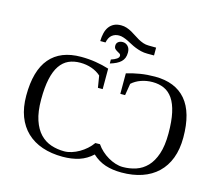

<svg xmlns="http://www.w3.org/2000/svg" viewBox="-126 -1098 1464 1273"><g transform="rotate(15 606.5 -462.0)"><path d="M807.6 9.8Q745.1 9.8 696 -6.3Q647 -22.5 606.4 -60.1Q565.9 -22.5 515.9 -6.3Q465.8 9.8 403.3 9.8Q325.7 9.8 263.4 -11.5Q201.2 -32.7 157.2 -74.5Q113.3 -116.2 89.8 -177.7Q66.4 -239.3 66.4 -319.8Q66.4 -491.7 138.9 -576.9Q211.4 -662.1 351.6 -662.1Q404.8 -662.1 452.9 -654.3Q501 -646.5 544.9 -632.8V-492.2H512.2L499 -573.2Q472.7 -597.2 435.8 -610.1Q398.9 -623 357.4 -623Q312.5 -623 277.6 -607.2Q242.7 -591.3 218.3 -555.7Q193.8 -520 181.2 -462.2Q168.5 -404.3 168.5 -320.8Q168.5 -236.3 187.5 -179.9Q206.5 -123.5 239 -89.8Q271.5 -56.2 314.2 -42Q356.9 -27.8 404.3 -27.8Q428.7 -27.8 455.1 -36.1Q481.4 -44.4 506.1 -58.6Q530.8 -72.8 552.7 -92.3Q574.7 -111.8 590.3 -134.3L622.1 -134.8Q637.7 -111.8 659.2 -92.3Q680.7 -72.8 705.1 -58.6Q729.5 -44.4 755.6 -36.1Q781.7 -27.8 806.6 -27.8Q854 -27.8 896.7 -42Q939.5 -56.2 971.9 -89.8Q1004.4 -123.5 1023.4 -179.9Q1042.5 -236.3 1042.5 -320.8Q1042.5 -404.3 1029.8 -462.2Q1017.1 -520 992.7 -555.7Q968.3 -591.3 933.1 -607.2Q897.9 -623 853.5 -623Q812 -623 775.1 -610.1Q738.3 -597.2 711.9 -573.2L698.7 -492.2H666V-632.8Q710 -646.5 758.1 -654.3Q806.2 -662.1 859.4 -662.1Q999 -662.1 1071.8 -576.9Q1144.5 -491.7 1144.5 -319.8Q1144.5 -239.3 1121.1 -177.7Q1097.7 -116.2 1053.7 -74.5Q1009.8 -32.7 947.5 -11.5Q885.3 9.8 807.6 9.8ZM554.7 -932.6Q575.2 -932.6 593.3 -926.5Q611.3 -920.4 627.7 -911.4Q644 -902.3 659.7 -891.6Q675.3 -880.9 691.7 -871.8Q708 -862.8 726.1 -856.4Q744.1 -850.1 765.1 -850.1L815.9 -849.6V-795.9H770.5Q746.1 -795.9 725.3 -801Q704.6 -806.2 686.3 -813.5Q668 -820.8 651.6 -829.8Q635.3 -838.9 619.9 -846.2Q604.5 -853.5 589.1 -858.6Q573.7 -863.8 558.1 -863.8Q530.8 -863.8 510.5 -847.9Q490.2 -832 482.9 -795.9H446.8Q447.3 -825.7 453.4 -850.8Q459.5 -876 472.4 -894Q485.4 -912.1 505.6 -922.4Q525.9 -932.6 554.7 -932.6ZM546.4 -668.5V-695.8Q570.8 -703.6 584.7 -713.4Q598.6 -723.1 598.6 -734.4Q598.6 -744.1 591.1 -749Q583.5 -753.9 574.7 -758.5Q565.9 -763.2 558.3 -770.5Q550.8 -777.8 550.8 -792.5Q550.8 -809.1 562.7 -818.6Q574.7 -828.1 593.3 -828.1Q613.8 -828.1 628.9 -812.7Q644 -797.4 644 -769.5Q644 -748.5 637.9 -732.9Q631.8 -717.3 619.6 -705.6Q607.4 -693.8 589.1 -684.8Q570.8 -675.8 546.4 -668.5Z"/></g></svg>

Font: Times New Roman
Style: Regular
Weight: 400
Designer: Steve Matteson
Foundry: Ascender Corporation
Version: Version 2.00.3